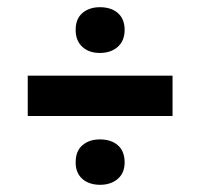

<svg xmlns="http://www.w3.org/2000/svg" viewBox="-20 -580 556 533"><path d="M57 -258V-370H459V-258ZM257 -433Q227 -433 208.5 -450Q190 -467 190 -497Q190 -528 209 -544Q228 -560 257 -560Q289 -560 307.5 -543.5Q326 -527 326 -497Q326 -467 307 -450Q288 -433 257 -433ZM258 -67Q227 -67 208.5 -83.5Q190 -100 190 -129Q190 -161 209 -177Q228 -193 257 -193Q289 -193 307.5 -176.5Q326 -160 326 -129Q326 -100 307 -83.5Q288 -67 258 -67Z"/></svg>

Font: Bricolage Grotesque 28pt SemiBold
Style: Regular
Weight: 600
Version: Version 1.001;gftools[0.9.33.dev8+g029e19f]